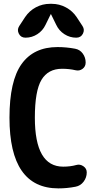

<svg xmlns="http://www.w3.org/2000/svg" viewBox="-20 -990 540 1019"><path d="M254.9 -969.7Q294.9 -969.7 330.1 -950.7Q365.2 -931.6 386.7 -899.4L418 -851.6Q430.7 -832 419.9 -811Q409.2 -790 384.8 -790Q350.6 -790 321.8 -808.6Q293 -827.1 278.3 -858.4L251 -914.1Q251 -915 250 -915Q249 -915 249 -914.1L221.7 -858.4Q207 -827.1 178.2 -808.6Q149.4 -790 115.2 -790Q90.8 -790 80.1 -811Q69.3 -832 82 -851.6L113.3 -899.4Q135.7 -932.6 170.4 -951.2Q205.1 -969.7 245.1 -969.7ZM384.8 -114.3Q404.3 -120.1 422.4 -107.9Q440.4 -95.7 440.4 -75.2Q440.4 -47.9 423.8 -25.9Q407.2 -3.9 380.9 1Q335.9 9.8 290 9.8Q30.3 9.8 30.3 -365.2Q30.3 -560.5 94.7 -650.4Q159.2 -740.2 285.2 -740.2Q332 -740.2 378.9 -731.4Q404.3 -726.6 419.4 -705.6Q434.6 -684.6 434.6 -658.2Q434.6 -636.7 418 -624.5Q401.4 -612.3 380.9 -617.2Q347.7 -625 309.6 -625Q235.4 -625 200.2 -566.4Q165 -507.8 165 -365.2Q165 -105.5 315.4 -105.5Q353.5 -105.5 384.8 -114.3Z"/></svg>

Font: Rounded-X Mgen+ 2m bold
Style: Bold
Weight: 700
Designer: [Source Han Sans]
Ryoko NISHIZUKA  (kana & ideographs); Paul D. Hunt (Latin, Greek & Cyrillic); Wenlong ZHANG  (bopomofo
Version: Version 1.059.20150602